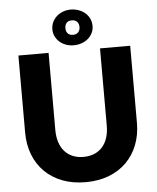

<svg xmlns="http://www.w3.org/2000/svg" viewBox="-62 -1010 874 1071"><g transform="rotate(-5 374.5 -475.0)"><path d="M374.5 -133.5Q408.5 -133.5 435.2 -144.8Q462 -156 480.5 -177Q499 -198 508.8 -228.2Q518.5 -258.5 518.5 -297V-728.5H687.5V-297Q687.5 -230 665.8 -174Q644 -118 603.5 -77.5Q563 -37 505 -14.5Q447 8 374.5 8Q301.5 8 243.5 -14.5Q185.5 -37 145 -77.5Q104.5 -118 83 -174Q61.5 -230 61.5 -297V-728.5H230.5V-297.5Q230.5 -259 240.2 -228.8Q250 -198.5 268.5 -177.2Q287 -156 313.8 -144.8Q340.5 -133.5 374.5 -133.5ZM263 -857Q263 -880 272.2 -898.8Q281.5 -917.5 296.8 -930.8Q312 -944 332 -951.2Q352 -958.5 374 -958.5Q397 -958.5 417.5 -951.2Q438 -944 453.8 -930.8Q469.5 -917.5 478.8 -898.8Q488 -880 488 -857Q488 -835 478.8 -816.8Q469.5 -798.5 453.8 -785.5Q438 -772.5 417.5 -765.5Q397 -758.5 374 -758.5Q352 -758.5 332 -765.5Q312 -772.5 296.8 -785.5Q281.5 -798.5 272.2 -816.8Q263 -835 263 -857ZM336 -857Q336 -839.5 345.8 -828.2Q355.5 -817 376 -817Q394 -817 404.5 -828.2Q415 -839.5 415 -857Q415 -876 404.5 -887Q394 -898 376 -898Q355.5 -898 345.8 -887Q336 -876 336 -857Z"/></g></svg>

Font: Lato ExtraBold
Style: Regular
Weight: 800
Designer: Lukasz Dziedzic with Adam Twardoch and Botio Nikoltchev
Foundry: tyPoland Lukasz Dziedzic
Version: Version 2.015; 2015-08-06; http://www.latofonts.com/